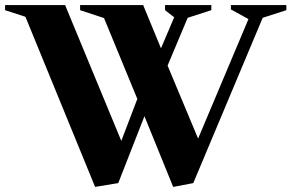

<svg xmlns="http://www.w3.org/2000/svg" viewBox="-44 -720 1146 755"><path d="M330 15 56 -654 -24 -680V-700H212L433 -166L496 -331L365 -649L271 -680V-700H519L589 -530L641 -652L605 -680V-700H787V-680L694 -650L615 -462L735 -175L933 -645L864 -683V-700H1082V-680L989 -650L716 0L637 15L524 -263L421 0Z"/></svg>

Font: Wittgenstein Black
Style: Regular
Weight: 900
Designer: Jörg Drees
Foundry: Jörg Drees
Version: Version 1.303; ttfautohint (v1.8.4.7-5d5b)